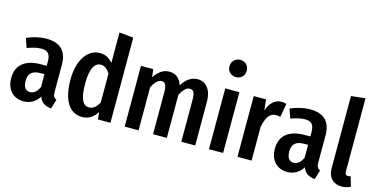

<svg xmlns="http://www.w3.org/2000/svg" viewBox="-78 -1197 3186 1615"><g transform="rotate(15 1515.5 -389.5)"><path d="M411 -130V-366C411 -481 354 -544 231 -544C178 -544 117 -531 60 -506L88 -425C134 -442 173 -452 210 -452C266 -452 290 -428 290 -359V-324H243C103 -324 28 -262 28 -148C28 -51 85 15 177 15C230 15 279 -7 313 -62C330 -12 365 7 418 13L443 -69C421 -79 411 -92 411 -130ZM211 -74C173 -74 151 -102 151 -157C151 -220 184 -251 255 -251H290V-140C272 -98 245 -74 211 -74Z M809 -754V-488C783 -521 746 -544 697 -544C588 -544 513 -433 513 -264C513 -90 573 15 689 15C747 15 788 -17 817 -63L823 0H932V-741ZM723 -78C674 -78 641 -124 641 -265C641 -400 677 -451 729 -451C762 -451 787 -430 809 -396V-142C786 -102 760 -78 723 -78Z M1548 -544C1489 -544 1447 -509 1413 -455C1395 -511 1356 -544 1302 -544C1246 -544 1204 -511 1171 -460L1163 -529H1056V0H1177V-375C1200 -421 1226 -450 1259 -450C1285 -450 1303 -431 1303 -369V0H1423V-375C1447 -421 1473 -450 1505 -450C1532 -450 1549 -431 1549 -369V0H1670V-383C1670 -483 1621 -544 1548 -544Z M1851 -794C1807 -794 1776 -761 1776 -719C1776 -676 1807 -644 1851 -644C1896 -644 1926 -676 1926 -719C1926 -761 1896 -794 1851 -794ZM1913 -529H1790V0H1913Z M2276 -543C2220 -543 2180 -505 2155 -435L2145 -529H2038V0H2161V-293C2178 -375 2205 -423 2260 -423C2276 -423 2286 -421 2299 -417L2320 -536C2307 -540 2293 -543 2276 -543Z M2707 -130V-366C2707 -481 2650 -544 2527 -544C2474 -544 2413 -531 2356 -506L2384 -425C2430 -442 2469 -452 2506 -452C2562 -452 2586 -428 2586 -359V-324H2539C2399 -324 2324 -262 2324 -148C2324 -51 2381 15 2473 15C2526 15 2575 -7 2609 -62C2626 -12 2661 7 2714 13L2739 -69C2717 -79 2707 -92 2707 -130ZM2507 -74C2469 -74 2447 -102 2447 -157C2447 -220 2480 -251 2551 -251H2586V-140C2568 -98 2541 -74 2507 -74Z M2948 15C2978 15 3006 6 3025 -4L3000 -89C2994 -87 2986 -84 2977 -84C2959 -84 2951 -96 2951 -115V-754L2828 -741V-110C2828 -33 2874 15 2948 15Z"/></g></svg>

Font: Fira Sans Condensed Medium
Style: Regular
Weight: 500
Width: 3
Designer: Carrois Corporate & Edenspiekermann AG
Foundry: Carrois Corporate GbR & Edenspiekermann AG
Version: Version 4.202;PS 004.202;hotconv 1.0.88;makeotf.lib2.5.64775